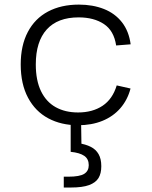

<svg xmlns="http://www.w3.org/2000/svg" viewBox="-20 -532 660 834"><path d="M319 12Q246 12 189.8 -18Q133.5 -48 101.8 -107.5Q70 -167 70 -252Q70 -334.5 100.8 -393Q131.5 -451.5 188.5 -481.8Q245.5 -512 322.5 -512Q383 -512 431.2 -493Q479.5 -474 509.8 -435.2Q540 -396.5 547.5 -339.5L484.5 -334.5Q475 -398.5 431.5 -427.5Q388 -456.5 321.5 -456.5Q230.5 -456.5 183 -404Q135.5 -351.5 135.5 -252Q135.5 -183 158 -136.2Q180.5 -89.5 221.8 -66.5Q263 -43.5 319 -43.5Q382 -43.5 425.5 -72.5Q469 -101.5 487 -161L547 -147.5Q534 -98 502.8 -62Q471.5 -26 424.8 -7Q378 12 319 12ZM420 190Q420 221.5 407.8 241.5Q395.5 261.5 366.8 272Q338 282.5 289 282.5H257V235.5H276.5Q326.5 235.5 346 223Q365.5 210.5 365.5 185.5Q365.5 158.5 346 145Q326.5 131.5 287 127.5V-24H332L334 114L318.5 89.5Q352 94.5 374.2 105.8Q396.5 117 408.2 137.5Q420 158 420 190Z"/></svg>

Font: Monaspace Neon Var
Style: Regular
Weight: 400
Designer: Riley Cran and the Lettermatic Team
Version: Version 1.000 (Monaspace Neon Var)